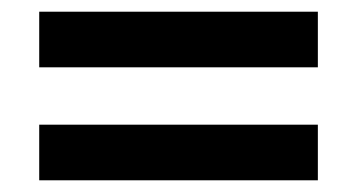

<svg xmlns="http://www.w3.org/2000/svg" viewBox="-20 -516 612 328"><path d="M47 -401V-496H523V-401ZM47 -208V-303H523V-208Z"/></svg>

Font: Noto Sans Lisu SemiBold
Style: Regular
Weight: 600
Designer: Monotype Design Team. David Williams.
Foundry: Monotype Imaging Inc.
Version: Version 2.102; ttfautohint (v1.8.4.7-5d5b)